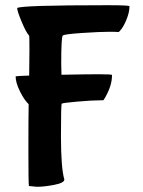

<svg xmlns="http://www.w3.org/2000/svg" viewBox="-20 -684 547 737"><path d="M122 33 91 30Q89 20 89 -106.5Q89 -233 90 -284Q73 -300 56.5 -333.5Q40 -367 40 -391Q40 -392 92 -394Q93 -436 93 -491Q93 -546 92 -547Q81 -558 63.5 -599.5Q46 -641 46 -653Q57 -664 393 -664Q477 -664 477 -660Q477 -639 467.5 -614Q458 -589 447.5 -574.5Q437 -560 434 -561Q431 -562 398 -562Q365 -562 296 -557.5Q227 -553 221 -547.5Q215 -542 215 -439L216 -397Q310 -399 360 -399Q410 -399 410 -396Q410 -357 386 -314Q378 -299 376 -299H366Q334 -299 277 -294Q220 -289 217 -286Q214 -283 214 -161Q214 -39 227 5Q227 18 188.5 25.5Q150 33 122 33Z"/></svg>

Font: Bubblegum Sans
Style: Regular
Weight: 400
Designer: Angel Koziupa and Alejandro Paul
Foundry: Angel Koziupa and Alejandro Paul
Version: Version 1.001